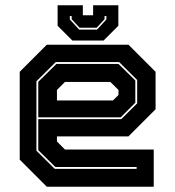

<svg xmlns="http://www.w3.org/2000/svg" viewBox="-20 -710 666 730"><path d="M468.5 -540 571.5 -437V-294.5L468.5 -191.5H196.5V-172L227 -141.5H564.5V0H158L55 -103V-437L158 -540ZM430.5 -467 494.5 -404V-319.5L439 -264H125.5V-399L194.5 -467ZM433 -474H192L118.5 -401V-137L188 -68H499.5V-75H190.5L125.5 -139V-257H441L501.5 -317V-406ZM399.5 -398.5H227L196.5 -368V-328H409.5L430.5 -349V-368ZM255 -556 199 -612V-690H295V-652H334V-690H430V-612L374 -556ZM281 -597.5H349L384.5 -636V-649H377.5V-637L347.5 -604.5H282.5L252.5 -637V-649H245.5V-636Z"/></svg>

Font: Tourney ExtraBold
Style: Regular
Weight: 800
Designer: Tyler Finck
Foundry: Etcetera Type Co
Version: Version 1.015